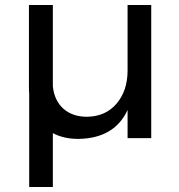

<svg xmlns="http://www.w3.org/2000/svg" viewBox="-20 -549 712 763"><path d="M487 -529H581V0H487V-112Q435 1 291 3Q233 3 190 -20V194H96V-177Q95 -185 95 -202V-529H190V-206Q196 -149 232 -117Q268 -85 326 -85Q400 -86 443.5 -137.5Q487 -189 487 -269Z"/></svg>

Font: Montserrat arm
Style: Regular
Weight: 400
Designer: Julieta Ulanovsky
Foundry: Julieta Ulanovsky
Version: Version 6.000;PS 006.000;hotconv 1.0.88;makeotf.lib2.5.64775